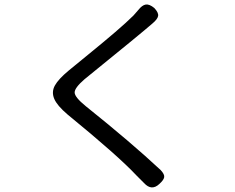

<svg xmlns="http://www.w3.org/2000/svg" viewBox="-20 -794 1040 849"><path d="M358.4 -325.2Q559.6 -164.1 690.4 -42Q708 -23.4 706.1 -10.7Q704.1 2 684.6 19.5Q650.4 51.8 617.2 15.6L583 -18.6Q502.9 -104.5 278.3 -288.1Q232.4 -327.1 219.7 -357.4Q207 -387.7 222.7 -416Q238.3 -444.3 284.2 -482.4Q301.8 -497.1 370.1 -552.7Q438.5 -608.4 489.7 -652.3Q541 -696.3 570.3 -725.6L590.8 -749Q608.4 -771.5 624.5 -773.9Q640.6 -776.4 662.1 -758.8Q681.6 -738.3 679.2 -723.6Q676.8 -709 653.3 -689.5Q606.4 -648.4 353.5 -443.4Q309.6 -405.3 310.1 -384.8Q310.5 -364.3 358.4 -325.2Z"/></svg>

Font: GenSenMaruGothic TW TTF Regular
Style: Regular
Weight: 400
Version: Version 1.301